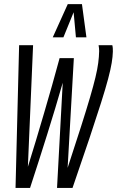

<svg xmlns="http://www.w3.org/2000/svg" viewBox="-20 -922 574 943"><path d="M336.2 1H260.1L288.1 -515.6Q252.9 -392.9 212.8 -265.1Q172.8 -137.2 127.6 1H56.3L73.9 -700H142.5L116.9 -102.8Q136.1 -164.5 156.2 -230.8Q176.2 -297.2 196.2 -365.6Q216.2 -434 235.6 -502.2Q255 -570.4 272.7 -636.4H342.7L312.1 -97.5Q351.2 -216.3 378.1 -300.7Q405 -385.1 422.1 -443.6Q439.2 -502.1 448.8 -542.2Q458.4 -582.2 462.4 -612.6Q466.4 -642.9 467 -671.2Q467 -678.3 466.3 -685.1Q465.6 -691.9 464.2 -700H531.6Q533.6 -691.9 534 -684.6Q534.3 -677.3 534.3 -668.2Q533.7 -644.2 528.6 -613Q523.5 -581.8 511 -534.6Q498.5 -487.3 476.1 -416.6Q453.7 -345.9 419.6 -243.6Q385.4 -141.3 336.2 1ZM239.2 -738.8 312.8 -901.7H382.5L404.5 -738.8H352.9L341.6 -861.8L291.5 -738.8Z"/></svg>

Font: Georama ExtraCondensed Thin
Style: Italic
Weight: 100
Width: 2
Italic angle: -9°
Designer: Jean-Baptiste Levee
Foundry: Production Type
Version: Version 1.001